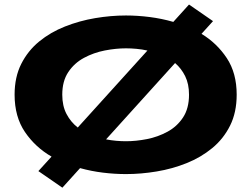

<svg xmlns="http://www.w3.org/2000/svg" viewBox="-20 -776 1140 868"><path d="M153.5 -2.5 213 -68Q139.5 -110.5 92.8 -179.2Q46 -248 46 -348Q46 -427.5 76 -487Q106 -546.5 157.2 -588.5Q208.5 -630.5 273.8 -656.2Q339 -682 410 -694Q481 -706 549.5 -706Q602 -706 656.8 -699Q711.5 -692 763.5 -677L834.5 -755.5L943 -680.5L891 -623Q961 -580.5 1005.5 -513Q1050 -445.5 1050 -348Q1050 -268 1020.2 -208.2Q990.5 -148.5 939.5 -106.5Q888.5 -64.5 823.8 -38.5Q759 -12.5 688.2 -0.8Q617.5 11 549.5 11Q498.5 11 445.5 4.5Q392.5 -2 342 -16L262 72.5ZM261.5 -348Q261.5 -297 280.8 -260.5Q300 -224 331.5 -199.5L646.5 -547.5Q622 -553 597.2 -555.2Q572.5 -557.5 549.5 -557.5Q504 -557.5 453.8 -547.8Q403.5 -538 359.8 -514.5Q316 -491 288.8 -450.2Q261.5 -409.5 261.5 -348ZM549.5 -137.5Q595 -137.5 644.5 -147.2Q694 -157 737.2 -180.5Q780.5 -204 807.5 -245Q834.5 -286 834.5 -348Q834.5 -396.5 817.2 -431.5Q800 -466.5 771.5 -491L459.5 -146Q482.5 -141.5 505.2 -139.5Q528 -137.5 549.5 -137.5Z"/></svg>

Font: Trispace Expanded ExtraBold
Style: Regular
Weight: 800
Width: 7
Designer: Tyler Finck
Foundry: Etcetera Type Company
Version: Version 1.210; ttfautohint (v1.8.3)